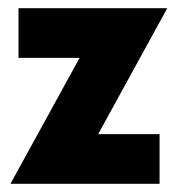

<svg xmlns="http://www.w3.org/2000/svg" viewBox="-20 -447 432 467"><path d="M6.2 0V-1.4L173.6 -306.2H25V-427.1H386.1V-425.7L218.8 -120.8H368.1V0Z"/></svg>

Font: Afacad Flux ExtraBold
Style: Regular
Weight: 800
Designer: Kristian Moeller
Foundry: Dicotype
Version: Version 1.100